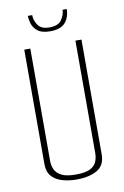

<svg xmlns="http://www.w3.org/2000/svg" viewBox="-87 -820 566 876"><g transform="rotate(-10 195.5 -382.0)"><path d="M196 5Q160 5 129.5 -4Q99 -13 81 -33.5Q63 -54 63 -89V-620H91V-99Q91 -78 99.5 -59.5Q108 -41 130.5 -29.5Q153 -18 196 -18Q241 -18 263 -29.5Q285 -41 292.5 -59.5Q300 -78 300 -99V-620H328V-89Q328 -37 291 -16Q254 5 196 5ZM194 -682Q157 -682 138 -696.5Q119 -711 112.5 -731Q106 -751 106 -769H126Q126 -745 141 -722.5Q156 -700 194 -700Q235 -700 250.5 -722.5Q266 -745 267 -769H286Q286 -732 265 -707Q244 -682 194 -682Z"/></g></svg>

Font: Smooch Sans ExtraLight
Style: Regular
Weight: 200
Designer: Robert E. Leuschke
Foundry: Robert E. Leuschke
Version: Version 1.010; ttfautohint (v1.8.3)